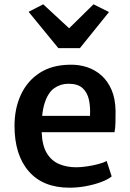

<svg xmlns="http://www.w3.org/2000/svg" viewBox="-20 -865 605 893"><path d="M303 8Q180 8 113.8 -68.2Q47.5 -144.5 47.5 -279.5Q47.5 -360.5 77.2 -424.5Q107 -488.5 164.2 -525.8Q221.5 -563 305 -564Q347.5 -565 385.2 -552.5Q423 -540 452.2 -513.8Q481.5 -487.5 499 -446.8Q516.5 -406 517.5 -350Q517.5 -319 517 -293.8Q516.5 -268.5 512.5 -250H119.5L129.5 -326H398.5Q401 -366 393.8 -400.2Q386.5 -434.5 364.2 -455Q342 -475.5 299 -475.5Q261.5 -475.5 232.2 -454.8Q203 -434 187.2 -384.2Q171.5 -334.5 174 -247.5Q176.5 -187.5 198 -152.2Q219.5 -117 255 -102Q290.5 -87 335 -87Q355.5 -87 383.5 -91Q411.5 -95 437 -101.8Q462.5 -108.5 476 -116.5L499.5 -44.5Q481 -29.5 449 -17.8Q417 -6 378.8 1Q340.5 8 303 8ZM113 -810 181 -845 301.5 -733.5 415 -845 487 -809 351.5 -641H251.5Z"/></svg>

Font: Merriweather Sans Medium
Style: Regular
Weight: 500
Designer: Eben Sorkin
Foundry: Eben Sorkin
Version: Version 2.001